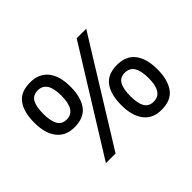

<svg xmlns="http://www.w3.org/2000/svg" viewBox="-134 -859 1096 1096"><g transform="rotate(-45 414.0 -311.0)"><path d="M569 -622H646L261 0H183ZM202 -271Q131 -271 94 -319Q57 -367 57 -452Q57 -538 91.5 -585Q126 -632 202 -632Q274 -632 311.5 -585Q349 -538 349 -452Q349 -367 314 -319Q279 -271 202 -271ZM201 -334Q239 -334 257.5 -364Q276 -394 276 -452Q276 -511 257.5 -540Q239 -569 201 -569Q163 -569 146 -540Q129 -511 129 -452Q129 -394 146 -364Q163 -334 201 -334ZM624 10Q552 10 515.5 -38.5Q479 -87 479 -171Q479 -257 513.5 -304.5Q548 -352 624 -352Q697 -352 733.5 -304.5Q770 -257 770 -171Q770 -87 735.5 -38.5Q701 10 624 10ZM624 -55Q662 -55 680.5 -84Q699 -113 699 -171Q699 -230 680.5 -259.5Q662 -289 624 -289Q586 -289 569 -259.5Q552 -230 552 -171Q552 -113 569 -84Q586 -55 624 -55Z"/></g></svg>

Font: lmalayalam85
Style: Book
Weight: 400
Designer: Jelle Bosma - Monotype Design Team
Foundry: Monotype Imaging Inc.
Version: Version 2.003